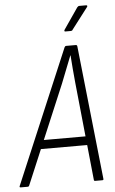

<svg xmlns="http://www.w3.org/2000/svg" viewBox="-82 -879 549 918"><g transform="rotate(-5 192.0 -420.0)"><path d="M-20 0Q-27 0 -25 -6L247 -649Q250 -655 255 -655H301Q307 -655 308 -649L377 -6Q378 0 371 0H337Q331 0 331 -6L283 -476Q280 -509 277 -542Q274 -575 272 -608H271Q258 -575 245 -542Q232 -509 219 -476L21 -6Q19 0 13 0ZM82 -174 98 -216H318L322 -174ZM257 -724Q254 -724 253 -726Q252 -728 254 -732L324 -834Q329 -840 334 -840H367Q371 -840 372 -837.5Q373 -835 371 -832L293 -730Q291 -726 288.5 -725Q286 -724 282 -724Z"/></g></svg>

Font: Sofia Sans Condensed Light
Style: Italic
Weight: 300
Italic angle: -9°
Version: Version 4.100